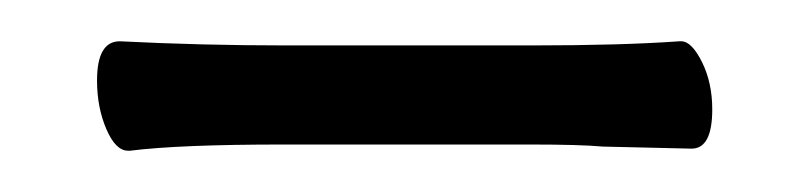

<svg xmlns="http://www.w3.org/2000/svg" viewBox="-20 -282 390 93"><path d="M325 -229Q325 -210 315 -210L272 -211Q261 -212 237 -212H117Q67 -212 43 -209H42Q36 -209 31.5 -219.5Q27 -230 27 -243Q27 -262 38 -262Q78 -260 118 -260H238Q281 -260 309 -262H310Q315 -262 320 -252Q325 -242 325 -229Z"/></svg>

Font: JyunsaiKaai Light
Style: Regular
Weight: 300
Designer: Fontworks Inc.
Version: Version 0.030;April 7, 2024;FontCreator 14.0.0.2901 64-bit